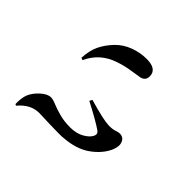

<svg xmlns="http://www.w3.org/2000/svg" viewBox="-114 -968 1228 1228"><g transform="rotate(-45 500.0 -353.5)"><path d="M164.1 -309.6Q160.2 -330.1 163.6 -426.8Q167 -523.4 167 -535.2Q167 -611.3 94.7 -671.9L99.6 -681.6Q153.3 -683.6 188.5 -669.9Q225.6 -654.3 258.3 -618.2Q291 -582 291 -550.8Q291 -533.2 278.3 -502.9Q265.6 -472.7 253.4 -427.7Q241.2 -382.8 241.2 -330.1Q241.2 -272.5 264.2 -232.9Q287.1 -193.4 314.5 -181.6Q336.9 -171.9 350.6 -191.4Q387.7 -245.1 448.2 -362.3L466.8 -352.5Q425.8 -211.9 424.8 -164.1Q423.8 -130.9 431.2 -109.4Q438.5 -87.9 438.5 -77.1Q438.5 -43 408.7 -30.3Q378.9 -17.6 335 -36.1Q269.5 -65.4 220.7 -133.8Q171.9 -202.1 164.1 -309.6ZM749 -410.2Q710.9 -527.3 601.6 -577.1L607.4 -592.8Q676.8 -588.9 723.6 -566.4Q770.5 -543.9 815.4 -501Q855.5 -461.9 876.5 -406.2Q897.5 -350.6 897.5 -292Q897.5 -199.2 832 -199.2Q794.9 -199.2 785.2 -236.3Q783.2 -244.1 774.4 -303.7Q765.6 -363.3 749 -410.2Z"/></g></svg>

Font: GenRyuMin TW TTF Bold
Style: Regular
Weight: 700
Version: Version 1.300